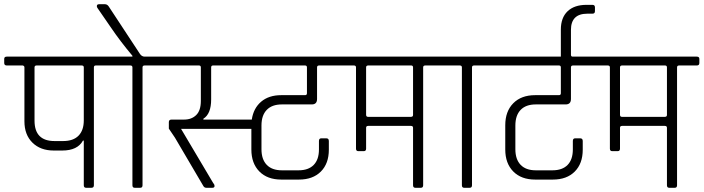

<svg xmlns="http://www.w3.org/2000/svg" viewBox="-34 -892 3342 912"><path d="M225 -222H266Q314 -222 339 -247.5Q364 -273 364 -320V-572Q364 -581 354 -581H140Q130 -581 130 -572V-319Q130 -222 225 -222ZM-2 -623H506Q518 -623 518 -612V-593Q518 -581 506 -581H421Q412 -581 412 -572V-12Q412 0 400 0H375Q364 0 364 -12V-224H360Q334 -177 262 -177H221Q158 -177 120 -214.5Q82 -252 82 -316V-572Q82 -579 74 -581H-2Q-14 -581 -14 -593V-612Q-14 -623 -2 -623Z M653 -623H737Q749 -623 749 -612V-593Q749 -581 737 -581H653Q643 -581 643 -572V-12Q643 0 632 0H606Q595 0 595 -12V-572Q595 -581 585 -581H502Q490 -581 490 -593V-612Q490 -623 502 -623H595V-627Q537 -696 491 -764L429 -854Q426 -858 426 -863Q426 -872 437 -872H464Q475 -872 482 -862L630 -637Q639 -623 653 -623Z M732 -623H1580Q1592 -623 1592 -612V-593Q1592 -581 1580 -581H1482Q1472 -581 1472 -572V-422Q1472 -396 1447 -396H1305Q1258 -396 1233 -370Q1208 -344 1208 -296V-183Q1208 -135 1233 -109Q1258 -83 1305 -83H1384Q1431 -83 1456 -108.5Q1481 -134 1481 -182V-222Q1481 -235 1492 -235H1516Q1528 -235 1528 -222V-181Q1528 -115 1490 -77Q1452 -39 1386 -39H1302Q1236 -39 1198 -77.5Q1160 -116 1160 -182V-280H826L979 -22Q985 -16 985 -8Q985 0 974 0H946Q936 0 931 -10L797 -238L768 -281V-312Q768 -324 781 -324H841Q876 -324 898 -345.5Q920 -367 920 -413V-572Q920 -581 911 -581H732Q720 -581 720 -593V-612Q720 -623 732 -623ZM1424 -449V-572Q1424 -581 1415 -581H978Q969 -581 969 -572V-420Q969 -351 932 -328V-324H1162Q1170 -378 1206.5 -409Q1243 -440 1302 -440H1415Q1424 -440 1424 -449Z M1928 -346V-572Q1928 -581 1919 -581H1715Q1705 -581 1705 -572V-347Q1705 -337 1714 -337H1918Q1928 -337 1928 -346ZM1918 -294H1715Q1705 -294 1705 -285V-186Q1705 -174 1694 -174H1668Q1657 -174 1657 -186V-572Q1657 -581 1647 -581H1576Q1564 -581 1564 -593V-612Q1564 -623 1576 -623H2070Q2082 -623 2082 -612V-593Q2082 -581 2070 -581H1986Q1976 -581 1976 -572V-12Q1976 0 1965 0H1939Q1928 0 1928 -12V-285Q1928 -294 1918 -294Z M2197 0H2171Q2160 0 2160 -12V-572Q2160 -581 2150 -581H2067Q2055 -581 2055 -593V-612Q2055 -623 2067 -623H2302Q2314 -623 2314 -612V-593Q2314 -581 2302 -581H2218Q2208 -581 2208 -572V-12Q2208 0 2197 0Z M2508 -440H2621Q2630 -440 2630 -449V-572Q2630 -581 2621 -581H2297Q2285 -581 2285 -593V-612Q2285 -623 2297 -623H2786Q2798 -623 2798 -612V-593Q2798 -581 2786 -581H2688Q2678 -581 2678 -572V-422Q2678 -396 2653 -396H2511Q2464 -396 2439 -370Q2414 -344 2414 -296V-183Q2414 -135 2439 -109Q2464 -83 2511 -83H2590Q2637 -83 2662 -108.5Q2687 -134 2687 -182V-222Q2687 -235 2698 -235H2722Q2734 -235 2734 -222V-181Q2734 -115 2696 -77Q2658 -39 2592 -39H2508Q2442 -39 2404 -77.5Q2366 -116 2366 -182V-297Q2366 -363 2404 -401.5Q2442 -440 2508 -440Z M2686 -623V-598H2630V-751Q2630 -808 2662 -838.5Q2694 -869 2752 -869H2780Q2792 -869 2792 -857V-839Q2792 -827 2780 -827H2756Q2678 -827 2678 -750V-632Q2678 -623 2686 -623Z M3134 -346V-572Q3134 -581 3125 -581H2921Q2911 -581 2911 -572V-347Q2911 -337 2920 -337H3124Q3134 -337 3134 -346ZM3124 -294H2921Q2911 -294 2911 -285V-186Q2911 -174 2900 -174H2874Q2863 -174 2863 -186V-572Q2863 -581 2853 -581H2782Q2770 -581 2770 -593V-612Q2770 -623 2782 -623H3276Q3288 -623 3288 -612V-593Q3288 -581 3276 -581H3192Q3182 -581 3182 -572V-12Q3182 0 3171 0H3145Q3134 0 3134 -12V-285Q3134 -294 3124 -294Z"/></svg>

Font: Rajdhani
Style: Regular
Weight: 400
Designer: Satya Rajpurohit, Jyotish Sonowal
Foundry: Indian Type Foundry
Version: Version 1.201 February 1, 2022